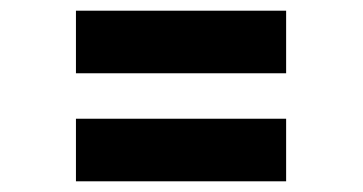

<svg xmlns="http://www.w3.org/2000/svg" viewBox="-20 -478 678 359"><path d="M122 -341V-458H515V-341ZM122 -139V-256H515V-139Z"/></svg>

Font: Maven Pro Black
Style: Regular
Weight: 900
Designer: Joe Prince
Foundry: Joe Prince
Version: Version 2.103